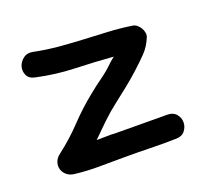

<svg xmlns="http://www.w3.org/2000/svg" viewBox="-79 -524 617 579"><g transform="rotate(-20 229.0 -234.5)"><path d="M394.5 -114.3Q413.1 -114.3 422.9 -102.5Q432.6 -90.8 432.6 -76.2Q432.6 -61.5 422.9 -49.3Q413.1 -37.1 394.5 -37.1Q353.5 -36.1 312.5 -37.1Q271.5 -38.1 230.5 -38.1Q189.5 -38.1 149.9 -37.6Q110.4 -37.1 69.3 -42Q54.7 -43.9 45.4 -52.2Q36.1 -60.5 33.2 -71.3Q30.3 -82 34.2 -93.8Q38.1 -105.5 49.8 -114.3Q90.8 -145.5 126 -182.6Q161.1 -219.7 201.2 -252Q222.7 -269.5 244.6 -285.2Q266.6 -300.8 286.1 -320.3Q290 -324.2 293.9 -327.1Q297.9 -330.1 302.7 -334Q241.2 -338.9 180.2 -340.8Q119.1 -342.8 57.6 -356.4Q39.1 -360.4 33.2 -374Q27.3 -387.7 31.2 -401.4Q35.2 -415 47.9 -424.8Q60.5 -434.6 79.1 -430.7Q117.2 -422.9 155.8 -419.4Q194.3 -416 233.4 -414.1Q272.5 -412.1 311.5 -410.2Q350.6 -408.2 388.7 -402.3Q395.5 -401.4 401.9 -396Q408.2 -390.6 412.1 -383.8Q416 -377 417.5 -369.1Q418.9 -361.3 416 -354.5Q405.3 -328.1 387.2 -309.6Q369.1 -291 348.6 -272.5Q327.1 -252.9 305.7 -235.8Q284.2 -218.8 261.7 -201.2Q236.3 -181.6 213.4 -159.7Q190.4 -137.7 168 -115.2Q183.6 -115.2 199.2 -115.7Q214.8 -116.2 230.5 -115.2Q271.5 -115.2 312.5 -114.7Q353.5 -114.3 394.5 -114.3Z"/></g></svg>

Font: Schoolbell
Style: Regular
Weight: 400
Designer: Font Diner, Inc
Foundry: Font Diner, Inc
Version: Version 1.000